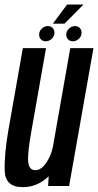

<svg xmlns="http://www.w3.org/2000/svg" viewBox="-22 -806 425 832"><path d="M186.5 0 189 -42Q140 5 76.5 5Q1 5 -1.5 -65.2Q-4 -135.5 14 -240L77 -597.5H177.5L114.5 -240.5Q96.5 -140.5 100.2 -104.5Q104 -68.5 131 -68.5Q157 -68.5 179 -101.5Q198 -129 207 -168.5L282.5 -597.5H383L277.5 0ZM176 -627Q163.5 -627 155.5 -635.2Q147.5 -643.5 147.5 -656Q147.5 -671 159 -682Q170.5 -693 185.5 -693Q198 -693 206 -684.8Q214 -676.5 214 -664.5Q214 -649 202.2 -638Q190.5 -627 176 -627ZM294 -627Q281 -627 273 -635.2Q265 -643.5 265 -656Q265 -671 276.8 -682Q288.5 -693 303 -693Q315.5 -693 323.5 -684.8Q331.5 -676.5 331.5 -664.5Q331.5 -649 319.8 -638Q308 -627 294 -627ZM207 -703.5 269 -786.5H340L257.5 -703.5Z"/></svg>

Font: Anybody Condensed Medium
Style: Italic
Weight: 500
Width: 3
Italic angle: -10°
Designer: Tyler Finck
Foundry: Etcetera Type Company
Version: Version 1.010; ttfautohint (v1.8.3) -l 8 -r 50 -G 200 -x 14 